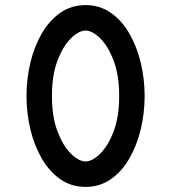

<svg xmlns="http://www.w3.org/2000/svg" viewBox="-20 -734 673 754"><path d="M316 -614Q290 -614 259 -584Q228 -554 206 -496.5Q184 -439 184 -357Q184 -275 206 -217.5Q228 -160 259 -130Q290 -100 316 -100Q342 -100 373 -130Q404 -160 426 -217.5Q448 -275 448 -357Q448 -439 426 -496.5Q404 -554 373 -584Q342 -614 316 -614ZM316 -714Q372 -714 415.5 -683.5Q459 -653 488.5 -601.5Q518 -550 533 -486.5Q548 -423 548 -357Q548 -291 533 -227.5Q518 -164 488.5 -112.5Q459 -61 415.5 -30.5Q372 0 316 0Q260 0 216.5 -30.5Q173 -61 143.5 -112.5Q114 -164 99 -227.5Q84 -291 84 -357Q84 -423 99 -486.5Q114 -550 143.5 -601.5Q173 -653 216.5 -683.5Q260 -714 316 -714Z"/></svg>

Font: Noto Sans Duployan
Style: Bold
Weight: 700
Designer: David Corbett
Foundry: David Corbett
Version: Version 3.001